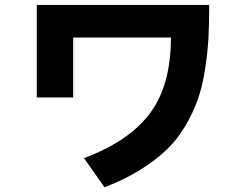

<svg xmlns="http://www.w3.org/2000/svg" viewBox="-20 -744 1040 798"><path d="M132.8 -338.9V-723.6H849.6Q849.6 -644.5 846.2 -584Q842.8 -523.4 832 -454.1Q821.3 -384.8 802.2 -331.1Q783.2 -277.3 750.5 -221.2Q717.8 -165 672.4 -121.6Q627 -78.1 562 -37.6Q497.1 2.9 414.1 34.2L329.1 -86.9Q513.7 -155.3 602.1 -271.5Q690.4 -387.7 690.4 -587.9H284.2V-338.9Z"/></svg>

Font: Gothic A1 Black
Style: Regular
Weight: 900
Version: Version 2.50